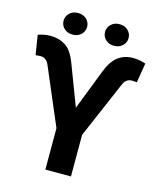

<svg xmlns="http://www.w3.org/2000/svg" viewBox="-142 -975 875 1065"><g transform="rotate(15 296.0 -443.0)"><path d="M368.7 -343.3V0H221.7V-343.3ZM285.6 -347.7 385.3 -604.5Q409.2 -668 445.3 -696Q481.4 -724.1 533.7 -724.1Q553.7 -724.1 571.5 -720.5Q589.4 -716.8 605 -711.4L586.4 -599.1Q584.5 -599.6 574.2 -600.3Q564 -601.1 558.1 -601.1Q540.5 -601.1 528.6 -591.8Q516.6 -582.5 509.8 -566.9L362.8 -225.1H270ZM207.5 -608.9 308.1 -344.2 321.3 -225.1H227.1L81.5 -566.9Q74.2 -584 61.8 -592.5Q49.3 -601.1 33.2 -601.1Q27.3 -601.1 17.1 -600.3Q6.8 -599.6 4.9 -599.1L-12.7 -711.4Q2.4 -716.8 19.8 -720.5Q37.1 -724.1 58.1 -724.1Q107.4 -724.1 144.8 -700.2Q182.1 -676.3 207.5 -608.9ZM105.5 -824.2Q105.5 -850.1 124.5 -868.2Q143.6 -886.2 173.3 -886.2Q202.6 -886.2 221.7 -868.2Q240.7 -850.1 240.7 -824.2Q240.7 -797.9 221.7 -780Q202.6 -762.2 173.3 -762.2Q143.6 -762.2 124.5 -780Q105.5 -797.9 105.5 -824.2ZM343.8 -823.7Q343.8 -849.6 362.8 -867.7Q381.8 -885.7 411.1 -885.7Q440.9 -885.7 460 -867.7Q479 -849.6 479 -823.7Q479 -797.9 460 -779.8Q440.9 -761.7 411.1 -761.7Q381.8 -761.7 362.8 -779.8Q343.8 -797.9 343.8 -823.7Z"/></g></svg>

Font: RobotoDEMO
Style: Regular
Weight: 400
Designer: Christian Robertson
Foundry: Google
Version: Version 2.136